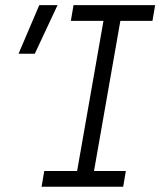

<svg xmlns="http://www.w3.org/2000/svg" viewBox="-20 -713 626 733"><path d="M138.7 0H450.2L460.4 -60.1H338.9L439.5 -633.3H562L572.3 -693.4H260.7L250.5 -633.3H375L274.4 -60.1H148.9ZM50.8 -507.8H112.8L199.7 -693.4H129.9Z"/></svg>

Font: Cascadia Mono NF Light
Style: Italic
Weight: 300
Italic angle: -10°
Monospace: yes
Designer: Aaron Bell
Foundry: Saja Typeworks
Version: Version 2404.023